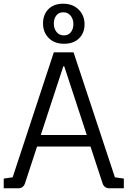

<svg xmlns="http://www.w3.org/2000/svg" viewBox="-21 -1011 685 1031"><path d="M77 0H-1V-52L47 -59L268 -730H374L596 -59L644 -52V0H566Q539 0 530 -26L465 -224H178L113 -26Q104 0 77 0ZM324 -655H319L198 -286H445ZM210 -885Q210 -932 238.5 -961.5Q267 -991 318.5 -991Q370 -991 401.5 -959.5Q433 -928 433 -881Q433 -834 403.5 -805Q374 -776 322.5 -776Q271 -776 240.5 -807Q210 -838 210 -885ZM373 -882Q373 -909 358 -927Q343 -945 319 -945Q295 -945 281.5 -928Q268 -911 268 -884.5Q268 -858 282.5 -839.5Q297 -821 321.5 -821Q346 -821 359.5 -838Q373 -855 373 -882Z"/></svg>

Font: Fauna One
Style: Regular
Weight: 400
Version: Version 1.001